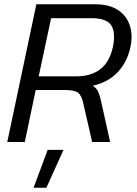

<svg xmlns="http://www.w3.org/2000/svg" viewBox="-20 -664 643 898"><path d="M14 0 150 -644H425Q490 -644 530.5 -618Q571 -592 586.5 -546.5Q602 -501 590 -444Q575 -373 530 -326Q485 -279 414 -263Q432 -251 439 -235.5Q446 -220 452 -194L495 0H411L368 -187Q361 -217 345.5 -230Q330 -243 283 -243H147L96 0ZM161 -307H339Q404 -307 448 -339.5Q492 -372 508 -444Q522 -511 500.5 -545Q479 -579 408 -579H219ZM137 214 203 37H277L197 214Z"/></svg>

Font: Kanit Light
Style: Italic
Weight: 300
Italic angle: -12°
Designer: Katatrad Team
Foundry: CadsonDemak
Version: Version 2.000; ttfautohint (v1.8.3)